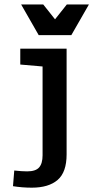

<svg xmlns="http://www.w3.org/2000/svg" viewBox="-20 -659 478 874"><path d="M125 195.3Q81.1 195.3 39.1 188.5L44.9 117.2Q80.1 121.1 103.5 121.1Q142.6 121.1 158.2 103Q173.8 85 173.8 47.9V-356.4L72.3 -365.2V-437.5H283.2V43.9Q283.2 125 242.2 160.2Q201.2 195.3 125 195.3ZM76.2 -638.7H176.8L263.7 -529.3H197.3L284.2 -638.7H384.8L304.7 -499H156.2Z"/></svg>

Font: Sudo Var
Style: Regular
Weight: 400
Monospace: yes
Designer: Jens Kutilek
Foundry: Jens Kutilek
Version: Version 0.065;FEAKit 1.0